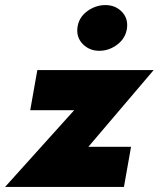

<svg xmlns="http://www.w3.org/2000/svg" viewBox="-37 -736 625 756"><path d="M268 -628Q263 -589 289 -562.5Q315 -536 354 -536Q393 -536 425.5 -561Q458 -586 463 -625Q468 -664 442.5 -690Q417 -716 378 -716Q339 -716 306 -691.5Q273 -667 268 -628ZM255 -302 -17 0H451L479 -158H311L568 -460H110L82 -302Z"/></svg>

Font: Jost* 800 Heavy Italic
Style: Italic
Weight: 800
Italic angle: -10°
Version: Version 3.200; ttfautohint (v0.97) -l 8 -r 50 -G 200 -x 14 -